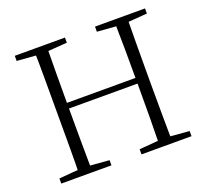

<svg xmlns="http://www.w3.org/2000/svg" viewBox="-124 -872 1096 1021"><g transform="rotate(-20 424.5 -361.5)"><path d="M56 0V-29L188 -40H206L340 -29V0ZM162 0Q164 -83 164 -166Q164 -249 164 -333V-390Q164 -474 164 -557.5Q164 -641 162 -723H233Q232 -641 231.5 -557.5Q231 -474 231 -390V-368Q231 -258 231.5 -170.5Q232 -83 233 0ZM198 -361V-393H653V-361ZM510 0V-29L643 -40H662L793 -29V0ZM616 0Q618 -83 618.5 -170.5Q619 -258 619 -368V-390Q619 -474 618.5 -557.5Q618 -641 616 -723H687Q686 -641 685.5 -557.5Q685 -474 685 -390V-333Q685 -249 685.5 -166Q686 -83 687 0ZM56 -694V-723H340V-694L206 -684H188ZM510 -694V-723H793V-694L662 -684H643Z"/></g></svg>

Font: Noto Serif HK ExtraLight
Style: Regular
Weight: 200
Designer: Ryoko NISHIZUKA 西塚涼子 (kana & ideographs); Frank Grießhammer (Latin, Greek & Cyrillic); Wenlong ZHANG 张文龙 (bopomofo); San
Foundry: Adobe
Version: Version 2.002-H1;hotconv 1.1.0;makeotfexe 2.6.0